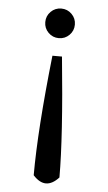

<svg xmlns="http://www.w3.org/2000/svg" viewBox="-54 -605 472 840"><g transform="rotate(5 181.5 -185.0)"><path d="M246 -504Q246 -531 227 -550Q208 -569 181 -569Q154 -569 135 -550Q116 -531 116 -504Q116 -477 135 -458Q154 -439 181 -439Q208 -439 227 -458Q246 -477 246 -504ZM124 168Q180 230 237 168Q237 -12 202 -360H160Q124 -32 124 168Z"/></g></svg>

Font: Sawarabi Mincho
Style: Regular
Weight: 400
Version: Version 1.082; ttfautohint (v1.8.4.7-5d5b)